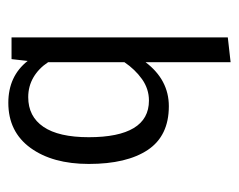

<svg xmlns="http://www.w3.org/2000/svg" viewBox="-77 -495 580 466"><g transform="rotate(90 213.0 -262.0)"><path d="M237.8 -381.8Q309.6 -381.8 343.8 -330.8Q377.9 -279.8 377.9 -187.5Q377.9 -99.6 338.9 -45.9Q299.8 7.8 229.5 7.8Q165 7.8 127.9 -39.1L123.5 0H70.8V-524.9L130.9 -531.7V-325.2Q173.8 -381.8 237.8 -381.8ZM313 -187.5Q313 -259.8 290.8 -296.6Q268.6 -333.5 224.1 -333.5Q195.8 -333.5 172.1 -316.7Q148.4 -299.8 130.9 -273.9V-88.9Q146 -65.9 167.7 -53.2Q189.5 -40.5 215.8 -40.5Q262.7 -40.5 287.8 -77.4Q313 -114.3 313 -187.5Z"/></g></svg>

Font: Amiri Typewriter
Style: Regular
Weight: 400
Monospace: yes
Designer: Khaled Hosny
Version: Version 1.1